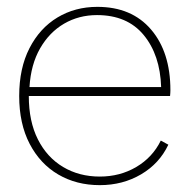

<svg xmlns="http://www.w3.org/2000/svg" viewBox="-20 -530 550 560"><path d="M271 10Q203 10 150 -21Q97 -52 66.5 -110.5Q36 -169 36 -250Q36 -331 66 -389.5Q96 -448 147.5 -479Q199 -510 264 -510Q364 -510 420.5 -444Q477 -378 477 -267Q477 -259 476 -250H58H64Q64 -176 90.5 -123.5Q117 -71 164 -43Q211 -15 271 -15Q330 -15 377.5 -43Q425 -71 449 -120L471 -108Q445 -53 391.5 -21.5Q338 10 271 10ZM66 -276H450Q447 -370 399 -428Q351 -486 263 -486Q210 -486 167 -461Q124 -436 97 -389Q70 -342 66 -276Z"/></svg>

Font: Prodigy Sans ExtraLight
Style: Regular
Weight: 200
Designer: Wei Huang
Foundry: Wei Huang
Version: Version 1.003; ttfautohint (v1.8.3)